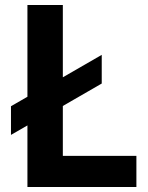

<svg xmlns="http://www.w3.org/2000/svg" viewBox="-20 -750 593 770"><path d="M24 -324 90 -362V-730H232V-440L388 -530V-415L232 -325V-125H527V0H90V-247L24 -209Z"/></svg>

Font: Sora-SIA SemiBold
Style: Regular
Weight: 600
Designer: Jonathan Barnbrook, Julián Moncada
Foundry: Barnbrook Fonts
Version: Version 2.000